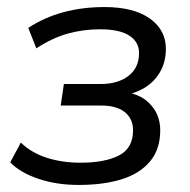

<svg xmlns="http://www.w3.org/2000/svg" viewBox="-20 -515 537 544"><path d="M203 9Q140 9 88.5 -8.5Q37 -26 9 -55L39 -111Q69 -82 112.5 -68Q156 -54 208 -54Q277 -54 317 -74.5Q357 -95 357 -146Q357 -178 334 -197Q311 -216 266 -216H152L161 -277H266Q314 -277 344 -300Q374 -323 374 -365Q374 -396 346.5 -414Q319 -432 263 -432Q215 -432 171 -419.5Q127 -407 83 -378L60 -436Q106 -466 160 -480.5Q214 -495 276 -495Q359 -495 404.5 -462.5Q450 -430 450 -377Q450 -338 432 -308.5Q414 -279 383 -262.5Q352 -246 313 -242L317 -255Q371 -254 402.5 -223Q434 -192 434 -146Q434 -92 405 -57.5Q376 -23 324.5 -7Q273 9 203 9Z"/></svg>

Font: Nunito Sans 12pt
Style: Italic
Weight: 400
Italic angle: -9°
Designer: Vernon Adams
Foundry: Vernon Adams
Version: Version 3.101;gftools[0.9.27]